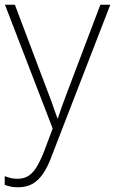

<svg xmlns="http://www.w3.org/2000/svg" viewBox="-21 -550 487 813"><path d="M0 -530H42L175 -178Q187 -148 195.5 -124Q204 -100 210.5 -81.5Q217 -63 222 -49H224Q231 -71 242 -101.5Q253 -132 269 -174L404 -530H446L199 108Q183 153 163 183Q143 213 117.5 228Q92 243 55 243Q40 243 26.5 240.5Q13 238 -1 233V196Q13 201 25 204Q37 207 53 207Q80 207 99 195Q118 183 133.5 158Q149 133 165 93L202 -6Z"/></svg>

Font: Noto Sans Hebrew Thin ExtraLight
Style: Regular
Weight: 250
Version: Version 3.001